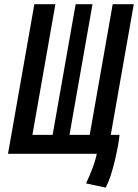

<svg xmlns="http://www.w3.org/2000/svg" viewBox="-20 -713 640 890"><path d="M380.4 0 502.4 -693.4H600.1L478 0ZM470.2 156.7 378.9 137.2Q397.9 97.7 413.3 54.2Q428.7 10.7 432.1 -22.5L470.2 0H82.5V-87.9H534.2Q532.2 -66.4 526.4 -34.7Q520.5 -2.9 512.2 32.2Q503.9 67.4 493.2 100.1Q482.4 132.8 470.2 156.7ZM17.1 0 139.2 -693.4H236.8L114.7 0ZM208.5 0 330.6 -693.4H408.7L286.6 0Z"/></svg>

Font: Cascadia Code PL
Style: Italic
Weight: 400
Italic angle: -10°
Monospace: yes
Designer: Aaron Bell
Foundry: Saja Typeworks
Version: Version 2404.023